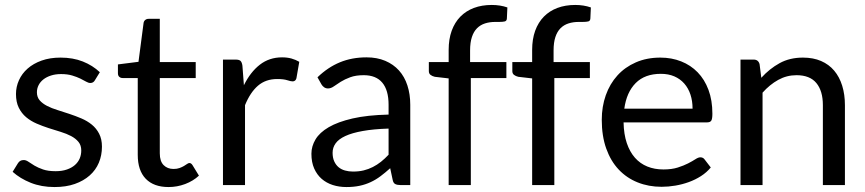

<svg xmlns="http://www.w3.org/2000/svg" viewBox="-20 -747 3492 775"><path d="M363 -423Q357 -412 344.5 -412Q337 -412 327.5 -417.5Q318 -423 304.2 -429.8Q290.5 -436.5 271.5 -442.2Q252.5 -448 226.5 -448Q204 -448 186 -442.2Q168 -436.5 155.2 -426.5Q142.5 -416.5 135.8 -403.2Q129 -390 129 -374.5Q129 -355 140.2 -342Q151.5 -329 170 -319.5Q188.5 -310 212 -302.8Q235.5 -295.5 260.2 -287.2Q285 -279 308.5 -269Q332 -259 350.5 -244Q369 -229 380.2 -207.2Q391.5 -185.5 391.5 -155Q391.5 -120 379 -90.2Q366.5 -60.5 342 -38.8Q317.5 -17 282 -4.5Q246.5 8 200 8Q147 8 104 -9.2Q61 -26.5 31 -53.5L52 -87.5Q56 -94 61.5 -97.5Q67 -101 76 -101Q85 -101 95 -94Q105 -87 119.2 -78.5Q133.5 -70 153.8 -63Q174 -56 204.5 -56Q230.5 -56 250 -62.8Q269.5 -69.5 282.5 -81Q295.5 -92.5 301.8 -107.5Q308 -122.5 308 -139.5Q308 -160.5 296.8 -174.2Q285.5 -188 267 -197.8Q248.5 -207.5 224.8 -214.8Q201 -222 176.2 -230Q151.5 -238 127.8 -248.2Q104 -258.5 85.5 -274Q67 -289.5 55.8 -312.2Q44.5 -335 44.5 -367.5Q44.5 -396.5 56.5 -423.2Q68.5 -450 91.5 -470.2Q114.5 -490.5 148 -502.5Q181.5 -514.5 224.5 -514.5Q274.5 -514.5 314.2 -498.8Q354 -483 383 -455.5Z M660.5 8Q600.5 8 568.2 -25.5Q536 -59 536 -122V-432H475Q467 -432 461.5 -436.8Q456 -441.5 456 -451.5V-487L539 -497.5L559.5 -654Q560.5 -661.5 566 -666.2Q571.5 -671 580 -671H625V-496.5H770V-432H625V-128Q625 -96 640.5 -80.5Q656 -65 680.5 -65Q694.5 -65 704.8 -68.8Q715 -72.5 722.5 -77Q730 -81.5 735.2 -85.2Q740.5 -89 744.5 -89Q751.5 -89 757 -80.5L783 -38Q760 -16.5 727.5 -4.2Q695 8 660.5 8Z M880 0V-506.5H931Q945.5 -506.5 951 -501Q956.5 -495.5 958.5 -482L964.5 -403Q990.5 -456 1028.8 -485.8Q1067 -515.5 1118.5 -515.5Q1139.5 -515.5 1156.5 -510.8Q1173.5 -506 1188 -497.5L1176.5 -431Q1173 -418.5 1161 -418.5Q1154 -418.5 1139.5 -423.2Q1125 -428 1099 -428Q1052.5 -428 1021.2 -401Q990 -374 969 -322.5V0Z M1636 0H1596.5Q1583.5 0 1575.5 -4Q1567.5 -8 1565 -21L1555 -68Q1535 -50 1516 -35.8Q1497 -21.5 1476 -11.8Q1455 -2 1431.2 3Q1407.5 8 1378.5 8Q1349 8 1323.2 -0.2Q1297.5 -8.5 1278.5 -25Q1259.5 -41.5 1248.2 -66.8Q1237 -92 1237 -126.5Q1237 -156.5 1253.5 -184.2Q1270 -212 1306.8 -233.5Q1343.5 -255 1403 -268.8Q1462.5 -282.5 1548.5 -284.5V-324Q1548.5 -383 1523.2 -413.2Q1498 -443.5 1448.5 -443.5Q1416 -443.5 1393.8 -435.2Q1371.5 -427 1355.2 -416.8Q1339 -406.5 1327.2 -398.2Q1315.5 -390 1304 -390Q1295 -390 1288.2 -394.8Q1281.5 -399.5 1277.5 -406.5L1261.5 -435Q1303.5 -475.5 1352 -495.5Q1400.5 -515.5 1459.5 -515.5Q1502 -515.5 1535 -501.5Q1568 -487.5 1590.5 -462.5Q1613 -437.5 1624.5 -402Q1636 -366.5 1636 -324ZM1405 -54.5Q1428.5 -54.5 1448 -59.2Q1467.5 -64 1484.8 -72.8Q1502 -81.5 1517.8 -94Q1533.5 -106.5 1548.5 -122.5V-228Q1487 -226 1444 -218.2Q1401 -210.5 1374 -198Q1347 -185.5 1334.8 -168.5Q1322.5 -151.5 1322.5 -130.5Q1322.5 -110.5 1329 -96Q1335.5 -81.5 1346.5 -72.2Q1357.5 -63 1372.5 -58.8Q1387.5 -54.5 1405 -54.5Z M1791 0V-430.5L1735 -437Q1724.5 -439.5 1717.8 -444.8Q1711 -450 1711 -460V-496.5H1791V-545.5Q1791 -589 1803.2 -622.8Q1815.5 -656.5 1838.2 -679.8Q1861 -703 1893 -715Q1925 -727 1965 -727Q1999 -727 2028 -717L2026 -672.5Q2025.5 -662.5 2017.5 -660.5Q2009.5 -658.5 1995 -658.5H1979.5Q1956.5 -658.5 1937.8 -652.5Q1919 -646.5 1905.5 -633Q1892 -619.5 1884.8 -597.5Q1877.5 -575.5 1877.5 -543V-496.5H2024V-432H1880.5V0Z M2128 0V-430.5L2072 -437Q2061.5 -439.5 2054.8 -444.8Q2048 -450 2048 -460V-496.5H2128V-545.5Q2128 -589 2140.2 -622.8Q2152.5 -656.5 2175.2 -679.8Q2198 -703 2230 -715Q2262 -727 2302 -727Q2336 -727 2365 -717L2363 -672.5Q2362.5 -662.5 2354.5 -660.5Q2346.5 -658.5 2332 -658.5H2316.5Q2293.5 -658.5 2274.8 -652.5Q2256 -646.5 2242.5 -633Q2229 -619.5 2221.8 -597.5Q2214.5 -575.5 2214.5 -543V-496.5H2361V-432H2217.5V0Z M2645.5 -514.5Q2691 -514.5 2729.5 -499.2Q2768 -484 2796 -455.2Q2824 -426.5 2839.8 -384.2Q2855.5 -342 2855.5 -288Q2855.5 -267 2851 -260Q2846.5 -253 2834 -253H2497Q2498 -205 2510 -169.5Q2522 -134 2543 -110.2Q2564 -86.5 2593 -74.8Q2622 -63 2658 -63Q2691.5 -63 2715.8 -70.8Q2740 -78.5 2757.5 -87.5Q2775 -96.5 2786.8 -104.2Q2798.5 -112 2807 -112Q2818 -112 2824 -103.5L2849 -71Q2832.5 -51 2809.5 -36.2Q2786.5 -21.5 2760.2 -12Q2734 -2.5 2706 2.2Q2678 7 2650.5 7Q2598 7 2553.8 -10.8Q2509.5 -28.5 2477.2 -62.8Q2445 -97 2427 -147.5Q2409 -198 2409 -263.5Q2409 -316.5 2425.2 -362.5Q2441.5 -408.5 2472 -442.2Q2502.5 -476 2546.5 -495.2Q2590.5 -514.5 2645.5 -514.5ZM2647.5 -449Q2583 -449 2546 -411.8Q2509 -374.5 2500 -308.5H2775.5Q2775.5 -339.5 2767 -365.2Q2758.5 -391 2742 -409.8Q2725.5 -428.5 2701.8 -438.8Q2678 -449 2647.5 -449Z M2969 0V-506.5H3022Q3041 -506.5 3046 -488L3053 -433Q3086 -469.5 3126.8 -492Q3167.5 -514.5 3221 -514.5Q3262.5 -514.5 3294.2 -500.8Q3326 -487 3347.2 -461.8Q3368.5 -436.5 3379.5 -401Q3390.5 -365.5 3390.5 -322.5V0H3301.5V-322.5Q3301.5 -380 3275.2 -411.8Q3249 -443.5 3195 -443.5Q3155.5 -443.5 3121.2 -424.5Q3087 -405.5 3058 -373V0Z"/></svg>

Font: LatoHex
Style: Regular
Weight: 400
Designer: Lukasz Dziedzic
Foundry: tyPoland Lukasz Dziedzic
Version: Version 1.104; Western+Polish opensource